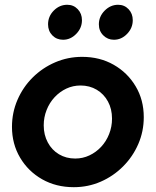

<svg xmlns="http://www.w3.org/2000/svg" viewBox="-20 -767 647 797"><path d="M286.3 10Q212.9 10 155 -22.8Q97.1 -55.6 63.4 -112.6Q29.7 -169.6 29.7 -240.4Q29.7 -299.6 52.5 -352.4Q75.3 -405.2 115.6 -445.3Q156 -485.4 208.8 -508.2Q261.6 -531 320.9 -531Q394.3 -531 451.8 -498.2Q509.3 -465.5 543 -408.9Q576.8 -352.4 576.8 -280.6Q576.8 -221.5 554 -169Q531.2 -116.5 490.8 -76.1Q450.5 -35.7 398 -12.8Q345.6 10 286.3 10ZM292.2 -108.9Q323.6 -108.9 351.1 -121.9Q378.6 -134.8 399.8 -157.5Q421.1 -180.3 433 -210.6Q445 -240.9 445 -274.4Q445 -314.7 428.1 -345.7Q411.3 -376.7 381.7 -394.4Q352 -412.1 314.4 -412.1Q282.9 -412.1 255.4 -399.2Q227.9 -386.2 206.7 -363.5Q185.4 -340.7 173.5 -310.4Q161.5 -280.2 161.5 -246.6Q161.5 -207.2 178.4 -175.7Q195.2 -144.2 224.8 -126.6Q254.5 -108.9 292.2 -108.9ZM241.8 -602Q215 -602 197.2 -620.2Q179.5 -638.4 179.5 -666Q179.5 -699.2 203.3 -723.2Q227.2 -747.2 259.3 -747.2Q285.2 -747.2 302.7 -728.9Q320.2 -710.5 320.2 -683.2Q320.2 -650.7 296.5 -626.4Q272.9 -602 241.8 -602ZM452.8 -602Q426.9 -602 408.7 -620.2Q390.4 -638.4 390.4 -666Q390.4 -698.5 414.4 -722.8Q438.5 -747.2 470.4 -747.2Q496.3 -747.2 513.7 -728.9Q531.1 -710.5 531.1 -683.2Q531.1 -650.7 507.6 -626.4Q484.2 -602 452.8 -602Z"/></svg>

Font: Red Hat Display
Style: Italic
Weight: 300
Italic angle: -12°
Designer: Pentagram, MCKL
Foundry: Pentagram, MCKL
Version: Version 1.023